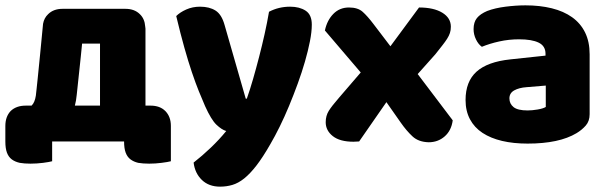

<svg xmlns="http://www.w3.org/2000/svg" viewBox="-20 -521 2277 718"><path d="M354 -126V-358H287L282 -308L267 -167Q265 -145 260 -126ZM543 -126Q578 -126 598 -106Q619 -85 619 -50V82Q608 85 584 88Q561 91 538 91Q515 91 497 88Q480 84 468 75Q456 66 450 50Q444 34 444 8H175V82Q164 85 141 88Q117 91 94 91Q71 91 54 88Q36 84 24 75Q12 66 6 50Q0 34 0 8V-50Q0 -85 20 -106Q41 -126 76 -126H98L99 -127Q110 -138 114 -163Q115 -175 117 -190Q119 -209 121 -228Q126 -278 130 -318L141 -432Q145 -454 160 -468Q180 -488 214 -488H449Q483 -488 503 -468Q521 -451 523 -422L524 -414V-126Z M747 -124Q736 -149 723.5 -180Q711 -211 697.5 -251Q684 -291 669.5 -342.5Q655 -394 639 -461Q653 -475 676.5 -485.5Q700 -496 728 -496Q763 -496 786 -481.5Q809 -467 820 -427L899 -152H903Q915 -186 926.5 -226Q938 -266 949 -308.5Q960 -351 969.5 -393.5Q979 -436 986 -477Q1022 -496 1065 -496Q1100 -496 1123 -481Q1146 -466 1146 -429Q1146 -402 1139 -366.5Q1132 -331 1120.5 -291Q1109 -251 1093.5 -208.5Q1078 -166 1061 -125Q1044 -84 1026 -47.5Q1008 -11 991 18Q963 67 939 98Q915 129 893 146.5Q871 164 849 170.5Q827 177 803 177Q761 177 735 152Q709 127 704 87Q736 62 768 31.5Q800 1 826 -31Q809 -36 789.5 -54.5Q770 -73 747 -124Z M1195 -407Q1203 -445 1226.5 -469Q1250 -493 1285 -493Q1318 -493 1336 -477Q1354 -461 1376 -432L1440 -348L1547 -493Q1602 -493 1634 -473.5Q1666 -454 1666 -421Q1666 -408 1662.5 -397.5Q1659 -387 1652 -376Q1645 -365 1634 -351Q1623 -337 1608 -318L1542 -244L1673 -71Q1668 -33 1643 -11Q1618 11 1583 11Q1545 10 1522.5 -11Q1500 -32 1479 -62L1425 -139L1323 8Q1318 8 1312 8.5Q1306 9 1302 9Q1251 9 1224.5 -12Q1198 -33 1198 -64Q1198 -88 1209.5 -106.5Q1221 -125 1249 -157L1329 -250Z M1953 -108Q1970 -108 1990.5 -111.5Q2011 -115 2021 -121V-201L1949 -195Q1921 -193 1903 -183Q1885 -173 1885 -153Q1885 -133 1900.5 -120.5Q1916 -108 1953 -108ZM1945 -501Q1999 -501 2043.5 -490Q2088 -479 2119.5 -456.5Q2151 -434 2168 -399.5Q2185 -365 2185 -318V-94Q2185 -68 2170.5 -51.5Q2156 -35 2136 -23Q2071 16 1953 16Q1900 16 1857.5 6Q1815 -4 1784.5 -24Q1754 -44 1737.5 -75Q1721 -106 1721 -147Q1721 -216 1762 -253Q1803 -290 1889 -299L2020 -313V-320Q2020 -349 1994.5 -361.5Q1969 -374 1921 -374Q1883 -374 1847 -366Q1811 -358 1782 -346Q1769 -355 1760 -373.5Q1751 -392 1751 -412Q1751 -438 1763.5 -453.5Q1776 -469 1802 -480Q1831 -491 1870.5 -496Q1910 -501 1945 -501Z"/></svg>

Font: Baloo Cyrillic
Style: Regular
Weight: 400
Designer: Ek Type, Denis Ignatov
Foundry: Ek Type
Version: Version 1.50 July 26, 2019